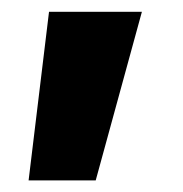

<svg xmlns="http://www.w3.org/2000/svg" viewBox="-20 -143 316 331"><path d="M29.3 168 64.5 -122.6H224.6L145 168Z"/></svg>

Font: Inter 28pt ExtraBold
Style: Regular
Weight: 800
Designer: Rasmus Andersson
Foundry: rsms
Version: Version 4.001;git-66647c0bb